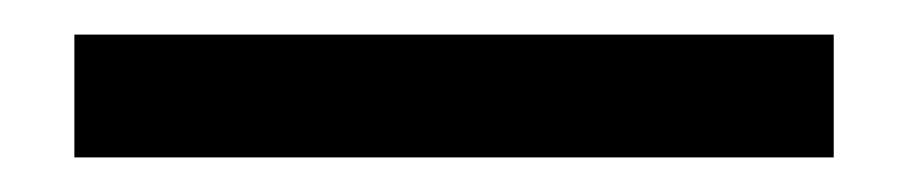

<svg xmlns="http://www.w3.org/2000/svg" viewBox="-20 -20 526 111"><path d="M23 71H462V0H23Z"/></svg>

Font: TPK Tissa Web Medium
Style: Regular
Weight: 500
Designer: Jacques Le Bailly, Suppakit Chalermlarp | Katatrad Co.,Ltd.
Foundry: Jacques Le Bailly, Cadson Demak Co.,Ltd.
Version: Version 5.000;Glyphs 3.1.2 (3151)